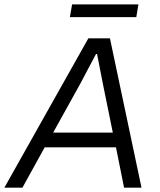

<svg xmlns="http://www.w3.org/2000/svg" viewBox="-46 -862 735 882"><path d="M274.9 -783.2 285.2 -841.8H589.8L580.1 -783.2ZM-25.9 0 359.9 -686H459L604 0H523.9L486.8 -185.1H159.2L57.1 0ZM198.2 -252.9H472.2L425.8 -481Q407.7 -570.3 399.9 -613.8H395Q383.3 -591.8 356.9 -542Q330.6 -492.2 324.2 -480Z"/></svg>

Font: Archivo Light
Style: Italic
Weight: 300
Italic angle: -10°
Designer: Hector Gatti
Foundry: Omnibus-Type
Version: Version 2.001